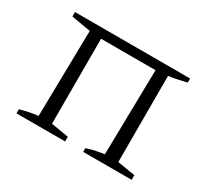

<svg xmlns="http://www.w3.org/2000/svg" viewBox="-111 -688 920 855"><g transform="rotate(30 349.5 -260.5)"><path d="M213 -476V-39L303 -24V0H53V-21Q76 -28 99 -32.5Q122 -37 144 -39L152 -481L53 -498V-521H645V-500Q624 -495 600.5 -490Q577 -485 554 -482V-39L645 -24V0H396V-19Q419 -27 441 -31.5Q463 -36 485 -39L493 -476Z"/></g></svg>

Font: Piazzolla SC Light
Style: Regular
Weight: 300
Designer: Juan Pablo del Peral
Foundry: Huerta Tipografica
Version: Version 1.330